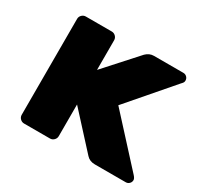

<svg xmlns="http://www.w3.org/2000/svg" viewBox="-117 -664 840 808"><g transform="rotate(30 303.5 -260.0)"><path d="M377 -503Q394 -520 416 -520H559Q569 -520 576 -513Q583 -506 583 -496Q583 -491 581 -487Q579 -483 572 -476L390 -265L593 -43Q603 -32 603 -24Q603 -14 596 -7Q589 0 579 0H429Q403 0 388 -17L238 -181V-27Q238 -16 230 -8Q222 0 211 0H85Q74 0 66 -8Q58 -16 58 -27V-493Q58 -504 66 -512Q74 -520 85 -520H211Q222 -520 230 -512Q238 -504 238 -493V-349Z"/></g></svg>

Font: Rubik
Style: Regular
Weight: 700
Designer: Hubert & Fischer
Foundry: Hubert & Fischer
Version: Version 1.100